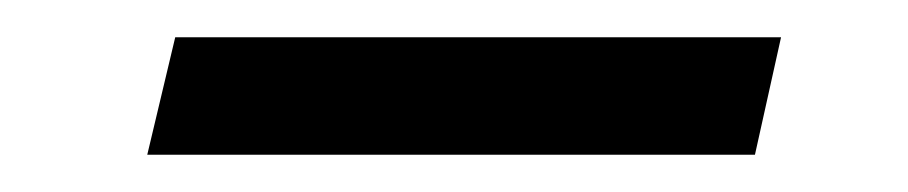

<svg xmlns="http://www.w3.org/2000/svg" viewBox="-20 -333 487 103"><path d="M74 -313H399L385 -250H59Z"/></svg>

Font: Red Hat Text
Style: Italic
Weight: 400
Italic angle: -12°
Designer: Pentagram / MCKL
Foundry: Pentagram / MCKL
Version: Version 1.005; Red Hat Text Italic